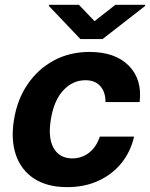

<svg xmlns="http://www.w3.org/2000/svg" viewBox="-20 -769 627 800"><path d="M259.9 10.7Q176.1 10.7 121.8 -25Q67.5 -60.7 46 -124.3Q24.5 -187.9 38.4 -270.6Q51.8 -354.4 95 -417.8Q138.1 -481.2 204.2 -516.9Q270.2 -552.6 353 -552.6Q459.9 -552.6 516.5 -495.4Q573.2 -438.2 561.8 -343.8H419.4Q420.1 -384.2 398.6 -409.4Q377.1 -434.7 335.9 -434.7Q282.7 -434.7 243.6 -392.4Q204.5 -350.1 192.1 -272.7Q179 -194.6 203.7 -151.8Q228.3 -109 281.2 -109Q320.7 -109 351.2 -132.8Q381.7 -156.6 396 -199.9H538.7Q524.5 -137.4 486.2 -89.8Q447.8 -42.3 390.3 -15.8Q332.7 10.7 259.9 10.7ZM308.9 -748.9 373.9 -680.8 460.6 -748.9H584.9L584.5 -744L407.3 -606.2H315L183.9 -744L184.3 -748.9Z"/></svg>

Font: Inter UI
Style: Bold Italic
Weight: 700
Italic angle: 9.39999°
Designer: Rasmus Andersson
Foundry: rsms
Version: 3.2;8d6f07862